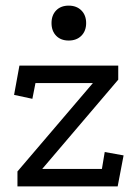

<svg xmlns="http://www.w3.org/2000/svg" viewBox="-20 -662 492 682"><path d="M42 0V-53L310 -367H106L95 -311L30 -325L49 -429H400V-379L130 -62H342L352 -122L419 -110L398 0ZM224 -642Q252 -642 269 -625Q286 -608 286 -580Q286 -552 269 -535Q252 -518 224 -518Q196 -518 179.5 -535Q163 -552 163 -580Q163 -608 179.5 -625Q196 -642 224 -642Z"/></svg>

Font: Podkova VF Beta
Style: Regular
Weight: 400
Designer: Ilya Yudin
Foundry: Cyreal (www.cyreal.org)
Version: Version 2.100